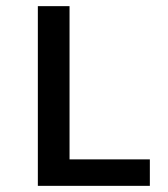

<svg xmlns="http://www.w3.org/2000/svg" viewBox="-20 -604 545 624"><path d="M103 0H467V-86H206V-584H103Z"/></svg>

Font: Saira UNSAM Medium SC
Style: Regular
Weight: 500
Designer: Hector Gatti with collaboration of the Omnibus-Type team
Foundry: Omnibus-Type
Version: Version 1.072;PS 001.072;hotconv 1.0.88;makeotf.lib2.5.64775